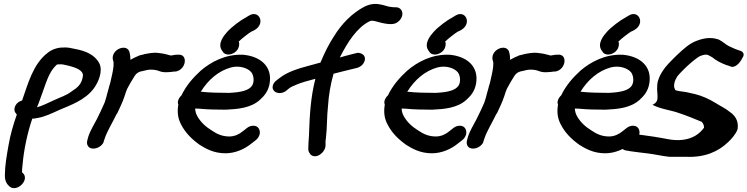

<svg xmlns="http://www.w3.org/2000/svg" viewBox="-20 -766 3823 982"><path d="M286 -437C299 -438 306 -435 326 -431C371 -420 407 -406 404 -377C398 -335 377 -318 344 -297C322 -279 289 -269 255 -253C232 -243 198 -225 169 -217C171 -223 175 -231 178 -239C205 -309 223 -382 255 -419C271 -436 268 -437 283 -437ZM66 -180C49 -132 33 -78 24 -25C14 31 5 82 5 130C4 160 16 177 29 188C66 220 135 153 96 118L95 117H94L93 116C92 107 94 87 96 70C102 2 120 -86 145 -159C154 -159 164 -161 174 -163C210 -169 249 -188 284 -204C340 -228 416 -254 460 -314C485 -348 506 -402 489 -440C467 -485 419 -506 362 -516C347 -519 328 -525 301 -523C274 -523 245 -513 224 -496C148 -438 123 -336 93 -252C64 -244 52 -220 54 -202C55 -193 60 -188 66 -180Z M878 -400C934 -409 944 -494 888 -486H879C872 -485 865 -484 854 -482C854 -482 852 -482 850 -483L835 -487C826 -489 820 -491 813 -492L791 -495C763 -499 736 -492 718 -489L716 -488L691 -482L690 -481C678 -476 660 -468 647 -460C647 -472 646 -485 643 -496C634 -547 548 -516 557 -462C559 -452 561 -451 561 -444C562 -423 556 -395 549 -365C546 -352 544 -340 541 -332L540 -330C537 -315 532 -302 528 -286L524 -270C522 -260 516 -246 515 -241C503 -214 489 -183 475 -156C461 -128 441 -98 431 -65L426 -46C422 -29 429 -6 457 -6C480 -6 502 -21 510 -39V-41L516 -59C529 -97 555 -138 577 -184L579 -185C590 -211 606 -239 616 -271C622 -290 628 -309 636 -322L650 -347L666 -373C677 -392 689 -400 716 -404L732 -408C747 -411 765 -410 780 -407C791 -405 806 -394 839 -397C847 -397 857 -398 870 -400Z M892 -231C885 -190 891 -157 907 -128C928 -87 961 -54 999 -27L1000 -26C1032 -6 1073 18 1133 18C1184 18 1232 -4 1266 -32L1288 -49C1297 -56 1305 -67 1308 -79C1312 -98 1304 -123 1276 -123C1264 -123 1253 -119 1244 -112L1221 -94C1204 -80 1181 -68 1153 -68C1116 -68 1089 -81 1064 -98C1031 -118 1006 -142 989 -172C982 -185 979 -196 978 -211C984 -211 991 -210 1000 -210C1039 -206 1089 -205 1134 -205H1135C1196 -208 1262 -213 1309 -255C1332 -276 1352 -299 1359 -339C1374 -428 1310 -478 1224 -486H1223C1134 -490 1058 -449 1006 -404C968 -369 933 -330 908 -278C902 -273 893 -261 891 -251C889 -244 889 -240 892 -231ZM1007 -297C1045 -358 1097 -403 1161 -421C1206 -433 1248 -417 1265 -397C1276 -384 1283 -352 1270 -329C1254 -304 1216 -294 1152 -291C1105 -291 1050 -292 1007 -297ZM1121 -500V-499C1126 -492 1136 -487 1148 -487C1167 -487 1196 -501 1202 -529C1204 -538 1204 -547 1201 -553C1201 -553 1202 -555 1203 -556H1204L1205 -557C1212 -565 1254 -598 1265 -604C1272 -607 1279 -610 1285 -614C1339 -648 1304 -718 1253 -686L1238 -677C1211 -663 1164 -628 1142 -603C1125 -584 1091 -543 1115 -508Z M1410 -290C1421 -290 1432 -293 1443 -301L1444 -302L1461 -316C1465 -319 1476 -325 1496 -333C1522 -344 1554 -353 1593 -363C1568 -265 1564 -172 1561 -93C1561 -70 1557 -37 1557 -13V1C1557 8 1565 21 1568 24C1596 51 1644 14 1645 -22V-33C1644 -38 1645 -46 1647 -60C1654 -121 1651 -166 1658 -228C1661 -276 1670 -334 1686 -389C1720 -397 1759 -408 1774 -411C1785 -414 1794 -416 1807 -419C1818 -422 1830 -430 1836 -438C1851 -457 1851 -481 1830 -491C1822 -495 1811 -498 1801 -494L1769 -486C1756 -483 1740 -478 1718 -472C1759 -553 1807 -626 1870 -657C1875 -659 1879 -660 1879 -660C1885 -660 1890 -660 1898 -658C1916 -653 1943 -645 1968 -643H1984C2008 -643 2031 -662 2037 -686C2042 -708 2029 -729 2004 -729H1993C1987 -730 1979 -730 1969 -732C1952 -736 1927 -746 1899 -746C1883 -746 1865 -742 1846 -733C1780 -699 1726 -643 1686 -577C1661 -539 1640 -496 1619 -446C1600 -441 1578 -435 1560 -430C1508 -416 1450 -399 1410 -367L1393 -354C1384 -347 1377 -337 1375 -327C1370 -304 1389 -290 1410 -290Z M1948 -231C1941 -190 1947 -157 1963 -128C1984 -87 2017 -54 2055 -27L2056 -26C2088 -6 2129 18 2189 18C2240 18 2288 -4 2322 -32L2344 -49C2353 -56 2361 -67 2364 -79C2368 -98 2360 -123 2332 -123C2320 -123 2309 -119 2300 -112L2277 -94C2260 -80 2237 -68 2209 -68C2172 -68 2145 -81 2120 -98C2087 -118 2062 -142 2045 -172C2038 -185 2035 -196 2034 -211C2040 -211 2047 -210 2056 -210C2095 -206 2145 -205 2190 -205H2191C2252 -208 2318 -213 2365 -255C2388 -276 2408 -299 2415 -339C2430 -428 2366 -478 2280 -486H2279C2190 -490 2114 -449 2062 -404C2024 -369 1989 -330 1964 -278C1958 -273 1949 -261 1947 -251C1945 -244 1945 -240 1948 -231ZM2063 -297C2101 -358 2153 -403 2217 -421C2262 -433 2304 -417 2321 -397C2332 -384 2339 -352 2326 -329C2310 -304 2272 -294 2208 -291C2161 -291 2106 -292 2063 -297ZM2177 -500V-499C2182 -492 2192 -487 2204 -487C2223 -487 2252 -501 2258 -529C2260 -538 2260 -547 2257 -553C2257 -553 2258 -555 2259 -556H2260L2261 -557C2268 -565 2310 -598 2321 -604C2328 -607 2335 -610 2341 -614C2395 -648 2360 -718 2309 -686L2294 -677C2267 -663 2220 -628 2198 -603C2181 -584 2147 -543 2171 -508Z M2820 -400C2876 -409 2886 -494 2830 -486H2821C2814 -485 2807 -484 2796 -482C2796 -482 2794 -482 2792 -483L2777 -487C2768 -489 2762 -491 2755 -492L2733 -495C2705 -499 2678 -492 2660 -489L2658 -488L2633 -482L2632 -481C2620 -476 2602 -468 2589 -460C2589 -472 2588 -485 2585 -496C2576 -547 2490 -516 2499 -462C2501 -452 2503 -451 2503 -444C2504 -423 2498 -395 2491 -365C2488 -352 2486 -340 2483 -332L2482 -330C2479 -315 2474 -302 2470 -286L2466 -270C2464 -260 2458 -246 2457 -241C2445 -214 2431 -183 2417 -156C2403 -128 2383 -98 2373 -65L2368 -46C2364 -29 2371 -6 2399 -6C2422 -6 2444 -21 2452 -39V-41L2458 -59C2471 -97 2497 -138 2519 -184L2521 -185C2532 -211 2548 -239 2558 -271C2564 -290 2570 -309 2578 -322L2592 -347L2608 -373C2619 -392 2631 -400 2658 -404L2674 -408C2689 -411 2707 -410 2722 -407C2733 -405 2748 -394 2781 -397C2789 -397 2799 -398 2812 -400Z M2834 -231C2827 -190 2833 -157 2849 -128C2870 -87 2903 -54 2941 -27L2942 -26C2974 -6 3015 18 3075 18C3126 18 3174 -4 3208 -32L3230 -49C3239 -56 3247 -67 3250 -79C3254 -98 3246 -123 3218 -123C3206 -123 3195 -119 3186 -112L3163 -94C3146 -80 3123 -68 3095 -68C3058 -68 3031 -81 3006 -98C2973 -118 2948 -142 2931 -172C2924 -185 2921 -196 2920 -211C2926 -211 2933 -210 2942 -210C2981 -206 3031 -205 3076 -205H3077C3138 -208 3204 -213 3251 -255C3274 -276 3294 -299 3301 -339C3316 -428 3252 -478 3166 -486H3165C3076 -490 3000 -449 2948 -404C2910 -369 2875 -330 2850 -278C2844 -273 2835 -261 2833 -251C2831 -244 2831 -240 2834 -231ZM2949 -297C2987 -358 3039 -403 3103 -421C3148 -433 3190 -417 3207 -397C3218 -384 3225 -352 3212 -329C3196 -304 3158 -294 3094 -291C3047 -291 2992 -292 2949 -297ZM3063 -500V-499C3068 -492 3078 -487 3090 -487C3109 -487 3138 -501 3144 -529C3146 -538 3146 -547 3143 -553C3143 -553 3144 -555 3145 -556H3146L3147 -557C3154 -565 3196 -598 3207 -604C3214 -607 3221 -610 3227 -614C3281 -648 3246 -718 3195 -686L3180 -677C3153 -663 3106 -628 3084 -603C3067 -584 3033 -543 3057 -508Z M3490 36C3584 40 3653 10 3704 -39C3720 -54 3743 -79 3752 -104L3753 -110C3758 -152 3736 -178 3712 -194C3691 -212 3665 -223 3637 -241C3607 -259 3574 -275 3534 -285L3489 -295C3469 -297 3441 -302 3434 -305C3427 -322 3425 -323 3431 -349C3434 -356 3437 -364 3444 -375C3449 -382 3468 -403 3498 -431C3528 -458 3551 -475 3560 -479C3580 -487 3590 -488 3601 -485L3623 -473C3643 -456 3667 -444 3693 -434L3712 -428C3736 -413 3765 -443 3777 -470C3786 -481 3790 -502 3758 -509L3739 -516C3728 -521 3716 -526 3708 -530C3692 -538 3679 -552 3656 -564H3655C3615 -578 3575 -571 3535 -554C3506 -542 3478 -518 3442 -484C3407 -450 3383 -425 3370 -404C3358 -386 3350 -369 3346 -354L3345 -353C3330 -288 3364 -251 3317 -230C3361 -207 3411 -203 3452 -188C3489 -176 3533 -158 3569 -143C3578 -132 3580 -127 3581 -113C3557 -80 3522 -57 3473 -51C3421 -44 3377 -60 3324 -67C3296 -70 3269 -76 3239 -78L3221 -80C3216 -81 3197 -74 3189 -67C3163 -50 3159 -20 3166 -3C3171 1 3179 4 3191 5L3207 8H3208C3234 11 3264 16 3295 19C3328 23 3366 32 3403 36Z"/></svg>

Font: Stray Cat
Style: BlkObl
Weight: 900
Version: Version 1.0